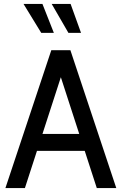

<svg xmlns="http://www.w3.org/2000/svg" viewBox="-20 -955 618 975"><path d="M426.5 -189H151.5V-275H426.5ZM274.5 -607.5H303.5L106.5 0H7.5L240.5 -700H337.5L570.5 0H471.5ZM391.5 -788H327.5L242.5 -935H338.5ZM253.5 -788H189.5L99.5 -935H195.5Z"/></svg>

Font: Cabin
Style: Regular
Weight: 400
Width: 4
Designer: Pablo Impallari
Foundry: Pablo Impallari. http://www.impallari.com Igino Marini. http://www.ikern.com
Version: Version 3.001